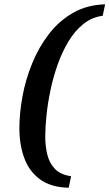

<svg xmlns="http://www.w3.org/2000/svg" viewBox="-20 -737 512 899"><path d="M472.2 -716.8 460.9 -663.1Q410.6 -656.7 370.8 -625Q331.1 -593.3 301.3 -544.2Q271.5 -495.1 250.5 -436.3Q229.5 -377.4 216.6 -315.9Q203.6 -254.4 197.8 -197.8Q191.9 -141.1 191.9 -97.2Q191.9 -53.7 201.4 -13.7Q210.9 26.4 237.3 54Q263.7 81.5 313 87.9L301.8 142.1Q217.8 140.1 167 102.5Q116.2 64.9 93.5 2.7Q70.8 -59.6 70.8 -136.2Q70.8 -207.5 85.4 -286.6Q100.1 -365.7 130.9 -440.9Q161.6 -516.1 209 -577.6Q256.3 -639.2 322 -676.8Q387.7 -714.4 472.2 -716.8Z"/></svg>

Font: Charis
Style: Bold Italic
Weight: 700
Italic angle: -11°
Designer: Walt Agee, Miriam Martin, Annie Olsen, Victor Gaultney, Lorna Priest, Alan Ward, Bob Hallissy, Martin Hosken, Sharon Cor
Foundry: SIL Global
Version: Version 7.000